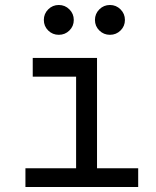

<svg xmlns="http://www.w3.org/2000/svg" viewBox="-20 -750 626 770"><path d="M82 0V-75.2H285.2V-442.4H111.3V-517.6H369.1V-75.2H534.2V0ZM215.8 -610.4Q190.9 -610.4 173.3 -627.7Q155.8 -645 155.8 -669.9Q155.8 -694.8 173.3 -712.4Q190.9 -730 215.8 -730Q240.7 -730 258.3 -712.4Q275.9 -694.8 275.9 -669.9Q275.9 -645 258.3 -627.7Q240.7 -610.4 215.8 -610.4ZM420.9 -610.4Q396 -610.4 378.4 -627.7Q360.8 -645 360.8 -669.9Q360.8 -694.8 378.4 -712.4Q396 -730 420.9 -730Q445.8 -730 463.4 -712.4Q481 -694.8 481 -669.9Q481 -645 463.4 -627.7Q445.8 -610.4 420.9 -610.4Z"/></svg>

Font: CaskaydiaMono NF SemiLight
Style: Regular
Weight: 350
Designer: Aaron Bell
Foundry: Saja Typeworks
Version: Version 2111.001; ttfautohint (v1.8.4);Nerd Fonts 3.1.1